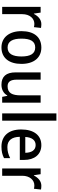

<svg xmlns="http://www.w3.org/2000/svg" viewBox="920 -1814 810 2691"><g transform="rotate(90 1325.5 -468.0)"><path d="M318 -642C253 -642 204 -596 175 -538H170L156 -632H76V-93H178V-375C178 -479 238 -544 313 -544C328 -544 347 -542 360 -538L371 -637C355 -640 335 -642 318 -642Z M875 -363C875 -543 783 -642 647 -642C499 -642 416 -540 416 -363C416 -190 506 -83 644 -83C792 -83 875 -190 875 -363ZM521 -363C521 -489 558 -556 645 -556C732 -556 771 -489 771 -363C771 -238 732 -169 646 -169C559 -169 521 -239 521 -363Z M1418 -632H1316V-356C1316 -234 1285 -169 1189 -169C1125 -169 1096 -211 1096 -298V-632H994V-280C994 -149 1052 -83 1167 -83C1230 -83 1287 -109 1317 -164H1323L1337 -93H1418Z M1671 -93V-853H1569V-93Z M2014 -642C1878 -642 1794 -540 1794 -359C1794 -185 1883 -83 2034 -83C2100 -83 2147 -94 2196 -119V-205C2144 -179 2099 -166 2040 -166C1949 -166 1899 -226 1897 -340H2221V-400C2221 -545 2145 -642 2014 -642ZM2013 -562C2087 -562 2120 -501 2121 -417H1899C1905 -513 1946 -562 2013 -562Z M2583 -642C2518 -642 2469 -596 2440 -538H2435L2421 -632H2341V-93H2443V-375C2443 -479 2503 -544 2578 -544C2593 -544 2612 -542 2625 -538L2636 -637C2620 -640 2600 -642 2583 -642Z"/></g></svg>

Font: Noto Sans Kannada UI SemiCondensed Medium
Style: Regular
Weight: 500
Width: 4
Designer: Jelle Bosma - Monotype Design Team
Foundry: Monotype Imaging Inc.
Version: Version 2.005